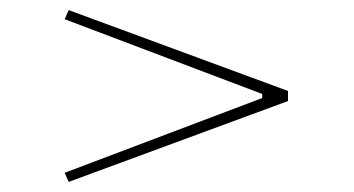

<svg xmlns="http://www.w3.org/2000/svg" viewBox="-20 -500 700 380"><path d="M116 -480 550 -320V-300L116 -140L108 -158L499 -306V-314L108 -462Z"/></svg>

Font: Kalnia Expanded ExtraLight
Style: Regular
Weight: 250
Width: 7
Designer: Frida Medrano
Foundry: Frida Medrano
Version: Version 1.105